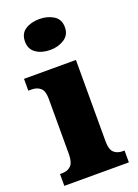

<svg xmlns="http://www.w3.org/2000/svg" viewBox="-148 -838 648 900"><g transform="rotate(-20 176.5 -387.5)"><path d="M168 -621Q126 -621 97.5 -640.5Q69 -660 69 -698Q69 -738 97.5 -756.5Q126 -775 168 -775Q208 -775 238 -756.5Q268 -738 268 -698Q268 -660 238 -640.5Q208 -621 168 -621ZM11 0V-59H22Q49 -59 65.5 -75Q82 -91 82 -133V-410Q82 -448 65 -462.5Q48 -477 22 -477H5V-536H264V-130Q264 -89 280.5 -74Q297 -59 323 -59H333V0Z"/></g></svg>

Font: Noto Serif Hebrew SemiCondensed Black
Style: Regular
Weight: 900
Width: 4
Designer: Monotype Design Team
Foundry: Monotype Imaging Inc.
Version: Version 2.004; ttfautohint (v1.8.4.7-5d5b)